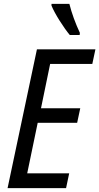

<svg xmlns="http://www.w3.org/2000/svg" viewBox="-20 -968 511 988"><path d="M339 -788H390L391 -799C368 -848 349 -900 337 -948H245V-939C262 -897 308 -825 339 -788ZM19 0H320L336 -76H120L174 -336H377L393 -411H191L238 -639H455L471 -714H170Z"/></svg>

Font: Noto Sans Display SemiCondensed
Style: Italic
Weight: 400
Width: 4
Italic angle: -12°
Designer: Monotype Design Team
Foundry: Monotype Imaging Inc.
Version: Version 1.900